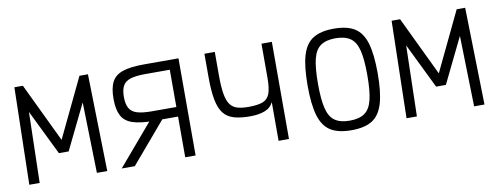

<svg xmlns="http://www.w3.org/2000/svg" viewBox="-56 -911 3113 1203"><g transform="rotate(-10 1500.0 -309.0)"><path d="M52 0 66 -618H120L300 -242L480 -618H534L548 0H482L471 -450L331 -163H269L129 -450L118 0Z M1044 0V-557H888Q829 -557 794.5 -546.5Q760 -536 745.5 -510Q731 -484 731 -439Q731 -394 745.5 -367.5Q760 -341 794.5 -330.5Q829 -320 888 -320H1089V-259H888Q804 -259 755 -275.5Q706 -292 685.5 -331.5Q665 -371 665 -439Q665 -507 685.5 -546Q706 -585 755 -601.5Q804 -618 888 -618H1110V0ZM640 0 893 -297H976L723 0Z M1638 0V-246Q1620 -210 1581.5 -196Q1543 -182 1490 -182Q1429 -182 1387.5 -194Q1346 -206 1321.5 -237Q1297 -268 1286 -324.5Q1275 -381 1275 -470V-618H1341V-470Q1341 -397 1348.5 -352Q1356 -307 1373 -283Q1390 -259 1418.5 -250.5Q1447 -242 1490 -242Q1548 -242 1580 -254Q1612 -266 1625 -300Q1638 -334 1638 -401V-618H1704V0Z M2100 14Q2016 14 1967.5 -16.5Q1919 -47 1898 -118Q1877 -189 1877 -309Q1877 -430 1898 -500.5Q1919 -571 1967.5 -601.5Q2016 -632 2100 -632Q2185 -632 2233 -601.5Q2281 -571 2302 -500.5Q2323 -430 2323 -309Q2323 -189 2302 -118Q2281 -47 2233 -16.5Q2185 14 2100 14ZM2100 -47Q2160 -47 2194.5 -71Q2229 -95 2243 -152Q2257 -209 2257 -309Q2257 -410 2243 -466.5Q2229 -523 2194.5 -547Q2160 -571 2100 -571Q2040 -571 2005.5 -547Q1971 -523 1957 -466.5Q1943 -410 1943 -309Q1943 -209 1957 -152Q1971 -95 2005.5 -71Q2040 -47 2100 -47Z M2452 0 2466 -618H2520L2700 -242L2880 -618H2934L2948 0H2882L2871 -450L2731 -163H2669L2529 -450L2518 0Z"/></g></svg>

Font: Victor Mono Light
Style: Regular
Weight: 300
Monospace: yes
Designer: Rune Bjørnerås
Version: Version 1.561;gftools[0.9.30]